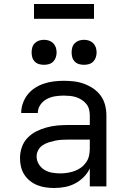

<svg xmlns="http://www.w3.org/2000/svg" viewBox="-20 -932 640 960"><path d="M251 8Q230 8 208.5 5Q187 2 167 -6Q147 -14 130 -27.5Q113 -41 101.5 -59Q90 -77 85 -98Q80 -119 80 -141Q80 -169 89 -195.5Q98 -222 117 -242Q136 -262 160.5 -274.5Q185 -287 212 -294.5Q239 -302 266.5 -304.5Q294 -307 321 -307H429V-355Q429 -371 425 -386Q421 -401 411 -413Q401 -425 387.5 -433.5Q374 -442 359.5 -446.5Q345 -451 329.5 -452.5Q314 -454 299 -454Q277 -454 255 -450.5Q233 -447 213.5 -436.5Q194 -426 181.5 -407.5Q169 -389 169 -367Q169 -367 169 -367Q169 -367 169 -367H86Q86 -367 86 -367Q86 -367 86 -367Q86 -392 94.5 -416Q103 -440 118.5 -459.5Q134 -479 155 -492.5Q176 -506 200 -514Q224 -522 249 -525Q274 -528 299 -528Q325 -528 350.5 -525Q376 -522 400.5 -513Q425 -504 447 -489Q469 -474 484 -453Q499 -432 505.5 -406.5Q512 -381 512 -355V0H429V-90Q418 -66 398.5 -46.5Q379 -27 355 -14.5Q331 -2 304.5 3Q278 8 251 8ZM282 -65Q300 -65 318 -68Q336 -71 353 -77Q370 -83 385 -94Q400 -105 410.5 -120Q421 -135 425 -153Q429 -171 429 -189V-234H321Q305 -234 288 -233Q271 -232 255 -228.5Q239 -225 223 -220Q207 -215 193 -205.5Q179 -196 171 -181Q163 -166 163 -150Q163 -129 174 -111Q185 -93 202.5 -82.5Q220 -72 240.5 -68.5Q261 -65 282 -65ZM400 -608Q387 -608 375 -611.5Q363 -615 354 -624Q345 -633 341.5 -645Q338 -657 338 -670Q338 -683 341.5 -695Q345 -707 354 -716Q363 -725 375 -729Q387 -733 400 -733Q413 -733 425 -729Q437 -725 446 -716Q455 -707 459 -695Q463 -683 463 -670Q463 -657 459 -645Q455 -633 446 -624Q437 -615 425 -611.5Q413 -608 400 -608ZM200 -608Q187 -608 175 -611.5Q163 -615 154 -624Q145 -633 141.5 -645Q138 -657 138 -670Q138 -683 141.5 -695Q145 -707 154 -716Q163 -725 175 -729Q187 -733 200 -733Q213 -733 225 -729Q237 -725 246 -716Q255 -707 259 -695Q263 -683 263 -670Q263 -657 259 -645Q255 -633 246 -624Q237 -615 225 -611.5Q213 -608 200 -608ZM150 -838V-912H450V-838Z"/></svg>

Font: Iosevka Custom Extended
Style: Regular
Weight: 400
Width: 7
Monospace: yes
Designer: Belleve Invis
Foundry: Belleve Invis
Version: Version 11.2.4; ttfautohint (v1.8.4)